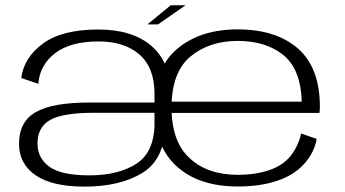

<svg xmlns="http://www.w3.org/2000/svg" viewBox="-20 -706 1316 732"><path d="M630.5 -222V-347Q630.5 -468 557.5 -530.8Q484.5 -593.5 355 -593.5Q216.5 -593.5 143.8 -540Q71 -486.5 61 -408.5L126 -386.5Q132 -459 190.5 -503.5Q249 -548 355.5 -548Q454.5 -548 511.8 -498Q569 -448 569 -348.5V-223.5L577.5 -211.5ZM302 5.5Q436 5.5 521.2 -45.8Q606.5 -97 609.5 -224.5L569.5 -240.5Q569.5 -127.5 501 -82.5Q432.5 -37.5 320.5 -37.5Q214 -37.5 168.5 -70.2Q123 -103 123 -158.5Q123 -222 171.8 -249Q220.5 -276 337.5 -276Q432.5 -276 574 -276V-315Q424.5 -315 318 -315Q180 -315 116.2 -278.5Q52.5 -242 52.5 -158Q52.5 -81 115.8 -37.8Q179 5.5 302 5.5ZM887 5V-39.5Q770.5 -39.5 702.5 -103.5Q634 -166.5 634 -296Q634 -430 705.5 -490Q777.5 -550 886 -550Q997.5 -550 1064.5 -492.5Q1127 -438 1130.5 -318.5H624.5V-275.5H1198Q1199.5 -287 1199.5 -299.5Q1199.5 -447.5 1116 -521Q1032 -594 886 -594Q745 -594 657 -521Q568.5 -448 568.5 -296.5Q568.5 -148.5 654 -71.5Q738.5 5 887 5ZM887 -39.5V5Q972.5 5 1036 -16.5Q1100 -37.5 1139 -80.5Q1177.5 -122.5 1187.5 -176.5L1128 -197Q1118 -151 1089.5 -113.5Q1060.5 -76 1007 -57.5Q953.5 -39.5 887 -39.5ZM542 -613H582.5L687.5 -686H631Z"/></svg>

Font: Anybody Expanded Light
Style: Regular
Weight: 300
Width: 7
Version: Version 1.113;gftools[0.9.25]